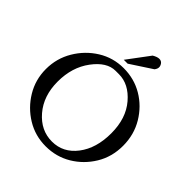

<svg xmlns="http://www.w3.org/2000/svg" viewBox="-257 -1137 1329 1329"><g transform="rotate(45 407.0 -472.5)"><path d="M487 -948Q516 -965 535.5 -965Q555 -965 565.5 -951Q576 -937 576 -922Q576 -907 563 -890L404 -786H366ZM219 -32Q134 -84 82 -170Q30 -256 30 -360Q30 -464 82 -551.5Q134 -639 219 -692Q304 -745 407 -745Q510 -745 594.5 -695Q679 -645 731.5 -557.5Q784 -470 784 -361.5Q784 -253 731.5 -167Q679 -81 594.5 -30.5Q510 20 407 20Q304 20 219 -32ZM413 -692H380Q295 -692 222 -594Q149 -496 149 -356Q149 -216 227 -125Q305 -34 414.5 -34Q524 -34 594.5 -126.5Q665 -219 665 -365Q665 -511 587.5 -601.5Q510 -692 413 -692Z"/></g></svg>

Font: Sawarabi Mincho
Style: Regular
Weight: 400
Version: Version 1.00